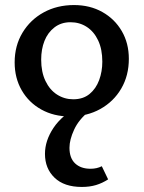

<svg xmlns="http://www.w3.org/2000/svg" viewBox="-20 -450 569 760"><path d="M256 11Q193 11 143.5 -16.5Q94 -44 66 -92.5Q38 -141 38 -203Q38 -269 69 -320.5Q100 -372 153 -401Q206 -430 273 -430Q336 -430 385 -402.5Q434 -375 462 -327Q490 -279 490 -217Q490 -151 460 -99.5Q430 -48 377 -18.5Q324 11 256 11ZM270 -57Q309 -57 334.5 -78Q360 -99 372.5 -133Q385 -167 385 -206Q385 -255 368.5 -290Q352 -325 323.5 -343.5Q295 -362 259 -362Q222 -362 195.5 -341.5Q169 -321 156 -288Q143 -255 143 -214Q143 -165 160 -129.5Q177 -94 206 -75.5Q235 -57 270 -57ZM304 290Q234 290 196 253.5Q158 217 158 159Q158 107 191.5 56.5Q225 6 297 -34L332 -9Q292 23 273.5 63Q255 103 255 135Q255 176 277.5 197Q300 218 338 218Q351 218 362 215.5Q373 213 383 208L408 260Q385 275 360 282.5Q335 290 304 290Z"/></svg>

Font: Ysabeau SemiBold
Style: Regular
Weight: 600
Designer: Christian Thalmann (Catharsis Fonts)
Version: Version 2.000;gftools[0.9.27.dev2+g8671c4b]